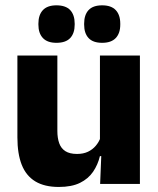

<svg xmlns="http://www.w3.org/2000/svg" viewBox="-20 -704 606 735"><path d="M199.6 -491.4V-202.7Q199.6 -175.7 206.6 -155.9Q213.6 -136.1 230.1 -125.4Q246.7 -114.7 275 -114.7Q299.1 -114.7 316.9 -123.2Q334.6 -131.7 346.7 -146.1Q358.9 -160.5 365 -177.9L388.7 -106.4H362.5Q354.7 -73.5 336.4 -46.6Q318.1 -19.7 286.3 -4Q254.5 11.7 205.1 11.7Q150.6 11.7 115.3 -9.5Q80.1 -30.8 63.3 -72.9Q46.6 -115 46.6 -178.1V-491.4ZM515.6 -491.4V0H363.3L368.3 -122.9L362.6 -137.2V-491.4ZM196 -540.1Q161.4 -540.1 144.2 -558.4Q127 -576.7 127 -609.7V-613.5Q127 -646.9 144.2 -665.3Q161.4 -683.6 196 -683.6Q231.6 -683.6 248.8 -665.3Q265.9 -646.9 265.9 -613.5V-609.7Q265.9 -576.7 248.8 -558.4Q231.6 -540.1 196 -540.1ZM371.1 -540.1Q336 -540.1 319 -558.4Q302.1 -576.7 302.1 -609.7V-613.5Q302.1 -646.9 319 -665.3Q336 -683.6 371.1 -683.6Q405.8 -683.6 423.1 -665.3Q440.4 -646.9 440.4 -613.5V-609.7Q440.4 -576.7 423.1 -558.4Q405.8 -540.1 371.1 -540.1Z"/></svg>

Font: Anek Latin Medium
Style: Regular
Weight: 500
Designer: Yesha Goshar
Foundry: Ek Type
Version: Version 1.003